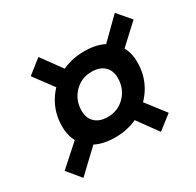

<svg xmlns="http://www.w3.org/2000/svg" viewBox="-125 -755 848 831"><g transform="rotate(-30 299.0 -339.5)"><path d="M274.9 -146.5Q192.4 -146.5 145.5 -188.7Q98.6 -231 98.6 -301.8Q98.6 -368.7 130.9 -421.9Q163.1 -475.1 218.5 -506.1Q273.9 -537.1 343.8 -537.1Q426.3 -537.1 473.1 -495.1Q520 -453.1 520 -381.8Q520 -314.9 487.8 -261.7Q455.6 -208.5 400.1 -177.5Q344.7 -146.5 274.9 -146.5ZM67.4 -64 12.2 -130.9 135.7 -241.7 203.1 -192.4ZM457.5 -68.8 373 -185.5 441.9 -234.9 527.8 -123.5ZM291 -239.3Q342.8 -239.3 377.7 -275.4Q412.6 -311.5 412.6 -364.7Q412.6 -401.4 390.1 -422.9Q367.7 -444.3 327.1 -444.3Q275.4 -444.3 240.5 -408.2Q205.6 -372.1 205.6 -318.8Q205.6 -282.2 228.3 -260.7Q251 -239.3 291 -239.3ZM169.4 -452.1 89.8 -559.1 160.2 -614.7 245.6 -497.1ZM487.8 -447.3 420.4 -495.1 542 -614.7 598.1 -549.3Z"/></g></svg>

Font: Cascadia Code
Style: Italic
Weight: 400
Italic angle: -10°
Designer: Aaron Bell
Foundry: Saja Typeworks
Version: Version 2407.024